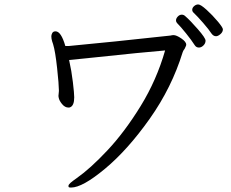

<svg xmlns="http://www.w3.org/2000/svg" viewBox="-20 -821 1040 864"><path d="M952 -658Q940 -658 931 -671Q921 -687 894.5 -717.5Q868 -748 852 -763Q845 -769 845 -777Q845 -786 853.5 -793.5Q862 -801 872 -801Q883 -801 909.5 -777Q936 -753 959.5 -725Q983 -697 983 -689Q983 -677 972 -667.5Q961 -658 952 -658ZM856 -618Q842 -640 817.5 -670.5Q793 -701 777 -717Q772 -722 772 -729Q772 -738 780 -746.5Q788 -755 798 -755Q807 -755 814 -748Q835 -730 870 -690Q905 -650 905 -638Q905 -626 895.5 -616.5Q886 -607 875 -607Q863 -607 856 -618ZM219 -622Q218 -624 214.5 -635.5Q211 -647 211 -658Q211 -664 215 -672Q219 -680 230 -680Q255 -680 274 -614H290Q357 -620 498 -634.5Q639 -649 747 -661Q755 -663 761 -663Q774 -663 796 -648Q818 -633 818 -620Q818 -616 815.5 -611.5Q813 -607 812 -604Q811 -601 808 -597.5Q805 -594 802 -586Q753 -427 654 -287Q555 -147 453 -62Q351 23 300 23Q292 23 290 21.5Q288 20 288 16Q288 10 297 2Q306 -6 326 -20Q386 -62 463.5 -144.5Q541 -227 613 -344Q685 -461 723 -594Q625 -586 400 -562L291 -551Q302 -502 308 -451Q314 -400 314 -383Q314 -345 295 -338Q293 -337 288 -337Q272 -337 259 -353Q246 -369 244 -382L243 -389Q243 -394 244 -400Q245 -406 245 -411V-415Q245 -440 237 -514.5Q229 -589 219 -622Z"/></svg>

Font: Iansui
Style: Regular
Weight: 400
Designer: But Ko / Fontworks Inc.
Foundry: zi-hi.com / Fontworks Inc.
Version: Version 1.002